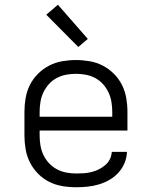

<svg xmlns="http://www.w3.org/2000/svg" viewBox="-20 -781 640 809"><path d="M301 8Q271 8 242 3Q213 -2 187 -15Q161 -28 140 -49.5Q119 -71 106 -97Q93 -123 88 -152Q83 -181 83 -210V-310Q83 -339 88 -368Q93 -397 106 -423Q119 -449 140 -470Q161 -491 187 -504.5Q213 -518 242 -523Q271 -528 300 -528Q329 -528 358 -523Q387 -518 413 -504.5Q439 -491 460 -470Q481 -449 494 -423Q507 -397 512 -368Q517 -339 517 -310V-231H147V-210Q147 -189 150.5 -168Q154 -147 163 -128Q172 -109 186.5 -93.5Q201 -78 219.5 -68Q238 -58 259 -54Q280 -50 301 -50Q317 -50 333 -51Q349 -52 365 -56Q381 -60 395.5 -67Q410 -74 422.5 -84.5Q435 -95 442.5 -109.5Q450 -124 451 -141H515Q514 -116 504.5 -93.5Q495 -71 478.5 -53Q462 -35 441 -23Q420 -11 396.5 -4Q373 3 349 5.5Q325 8 301 8ZM147 -289H453V-310Q453 -331 449.5 -352Q446 -373 437 -392Q428 -411 414 -426.5Q400 -442 381.5 -452Q363 -462 342 -466Q321 -470 300 -470Q279 -470 258 -466Q237 -462 218.5 -452Q200 -442 186 -426.5Q172 -411 163 -392Q154 -373 150.5 -352Q147 -331 147 -310ZM310 -583 175 -719 224 -761 350 -617Z"/></svg>

Font: Iosevka Light Extended
Style: Regular
Weight: 300
Width: 7
Monospace: yes
Designer: Belleve Invis
Foundry: Belleve Invis
Version: Version 32.5.0; ttfautohint (v1.8.4)